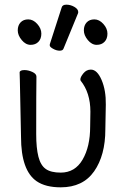

<svg xmlns="http://www.w3.org/2000/svg" viewBox="-20 -784 540 822"><path d="M240 18Q175 18 137 -8Q70 -54 70 -198Q66 -413 65 -440L64 -474Q65 -484 85 -484Q101 -484 118.5 -476Q136 -468 136 -456Q135 -401 135 -210Q135 -150 144.5 -113Q154 -76 176 -60.5Q198 -45 240 -45Q301 -45 333.5 -100.5Q366 -156 366 -242L367 -306Q367 -387 325 -439L324 -444Q324 -454 337 -470Q350 -486 369 -486Q396 -486 415 -441.5Q434 -397 433 -336Q432 -278 431 -230Q431 -119 383 -50.5Q335 18 240 18ZM144.5 -605Q132 -592 111 -592Q90 -592 73 -612.5Q56 -633 56 -654Q56 -675 68 -688Q80 -701 101 -701Q122 -701 139.5 -681.5Q157 -662 157 -640Q157 -618 144.5 -605ZM252 -576Q249 -567 235.5 -567Q222 -567 207.5 -575Q193 -583 193 -589.5Q193 -596 194 -597L244 -752Q247 -764 264.5 -764Q282 -764 298.5 -754.5Q315 -745 315 -732Q315 -729 314 -727ZM427.5 -605Q415 -592 394 -592Q373 -592 356 -612.5Q339 -633 339 -654Q339 -675 351 -688Q363 -701 384 -701Q405 -701 422.5 -681.5Q440 -662 440 -640Q440 -618 427.5 -605Z"/></svg>

Font: LXGW WenKai Mono Lite
Style: Regular
Weight: 400
Monospace: yes
Designer: LXGW / Fontworks Inc.
Foundry: LXGW / Fontworks Inc.
Version: Version 1.520; June 14, 2025